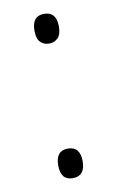

<svg xmlns="http://www.w3.org/2000/svg" viewBox="-68 -562 373 612"><g transform="rotate(-10 119.0 -256.0)"><path d="M79.1 -38.1Q79.1 -85.9 118.2 -85.9Q158.2 -85.9 158.2 -38.1Q158.2 9.8 118.2 9.8Q79.1 9.8 79.1 -38.1ZM79.1 -474.1Q79.1 -522 118.2 -522Q158.2 -522 158.2 -474.1Q158.2 -448.2 146.7 -437Q135.3 -425.8 118.2 -425.8Q101.6 -425.8 90.3 -437Q79.1 -448.2 79.1 -474.1Z"/></g></svg>

Font: JBL Sans
Style: Light
Weight: 300
Version: Version 1.10